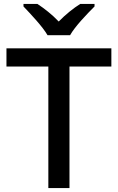

<svg xmlns="http://www.w3.org/2000/svg" viewBox="-20 -961 603 981"><path d="M223 -781H338C363 -826 426 -891 463 -928V-941H390C355 -919 315 -887 280 -851C246 -887 206 -918 171 -941H100V-928C136 -890 197 -826 223 -781ZM335 0V-621H549V-714H13V-621H227V0Z"/></svg>

Font: Noto Sans Gujarati Medium
Style: Regular
Weight: 500
Designer: Jelle Bosma - Monotype Design Team, Universal Thirst
Foundry: Monotype Imaging Inc.
Version: Version 2.106